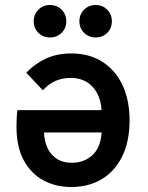

<svg xmlns="http://www.w3.org/2000/svg" viewBox="-20 -737 591 769"><path d="M265 12Q204.5 12 155 -14Q105.5 -40 75.8 -93.8Q46 -147.5 46 -230.5Q46 -243.5 46.8 -261.2Q47.5 -279 49.5 -296H387Q384.5 -334.5 369 -363.8Q353.5 -393 326.8 -409Q300 -425 264 -425Q231 -425 203.5 -413.5Q176 -402 151.5 -375.5L85.5 -445.5Q117 -480 162.2 -501.5Q207.5 -523 265 -523Q337.5 -523 390 -489.5Q442.5 -456 470.8 -395.8Q499 -335.5 499 -255Q499 -171.5 470 -111.8Q441 -52 388.5 -20Q336 12 265 12ZM268 -85Q316 -85 349.5 -115Q383 -145 387 -206.5H156Q158 -169.5 171.2 -142.2Q184.5 -115 208.8 -100Q233 -85 268 -85ZM363 -587Q335.5 -587 316.8 -605.5Q298 -624 298 -652Q298 -679.5 316.8 -698.2Q335.5 -717 363 -717Q391 -717 409.5 -698.2Q428 -679.5 428 -652Q428 -624 409.5 -605.5Q391 -587 363 -587ZM180 -587Q152.5 -587 133.8 -605.5Q115 -624 115 -652Q115 -679.5 133.8 -698.2Q152.5 -717 180 -717Q208 -717 226.8 -698.2Q245.5 -679.5 245.5 -652Q245.5 -624 226.8 -605.5Q208 -587 180 -587Z"/></svg>

Font: Overpass SemiBold
Style: Regular
Weight: 600
Designer: Delve Withrington, Dave Bailey, Thomas Jockin
Foundry: Delve Fonts LLC
Version: Version 4.000